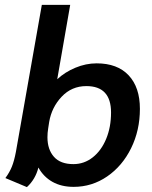

<svg xmlns="http://www.w3.org/2000/svg" viewBox="-20 -754 623 785"><path d="M2 -26Q19 -49 28.5 -72.5Q38 -96 45 -133L151 -734H267L214 -430Q245 -459 288 -477Q331 -495 375 -495Q460 -495 506 -446Q552 -397 552 -309Q552 -221 516 -148Q480 -75 418 -32.5Q356 10 281 10Q231 10 194.5 -10.5Q158 -31 137 -69Q125 -21 90 11ZM434 -294Q434 -402 333 -402Q273 -402 232 -358.5Q191 -315 181 -255L177 -229Q174 -211 174 -193Q174 -143 200.5 -113Q227 -83 280 -83Q324 -83 359 -110.5Q394 -138 414 -186Q434 -234 434 -294Z"/></svg>

Font: Niramit SemiBold
Style: Italic
Weight: 600
Italic angle: -10°
Designer: Katatrad Aksorn Co.,Ltd.
Foundry: Cadson Demak Co.,Ltd.
Version: Version 1.001; ttfautohint (v1.6)